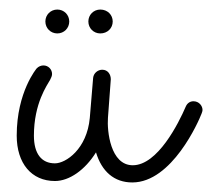

<svg xmlns="http://www.w3.org/2000/svg" viewBox="-20 -374 444 402"><path d="M181 -55C193 -15 219 8 257 8C340 8 396 -120 402 -136C403 -139 404 -141 404 -144C404 -152 397 -162 385 -162C378 -162 372 -158 369 -151C354 -116 310 -28 258 -28C211 -28 204 -100 206 -127L212 -208C212 -218 206 -228 194 -228C185 -228 176 -221 175 -211L168 -127C162 -62 118 -32 95 -32C67 -32 51 -52 51 -90C51 -158 79 -196 85 -207C87 -211 89 -215 89 -219C89 -229 81 -237 71 -237C66 -237 61 -235 57 -231C57 -231 15 -182 15 -90C15 -32 46 5 95 5C125 5 158 -18 181 -55ZM216 -329C216 -343 205 -354 190 -354C176 -354 165 -343 165 -329C165 -315 176 -304 190 -304C205 -304 216 -315 216 -329ZM125 -329C125 -343 114 -354 100 -354C86 -354 75 -343 75 -329C75 -315 86 -304 100 -304C114 -304 125 -315 125 -329Z"/></svg>

Font: Sacramento
Style: Regular
Weight: 400
Designer: Astigmatic (AOETI)
Foundry: Astigmatic (AOETI)
Version: Version 1.000